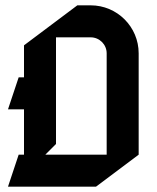

<svg xmlns="http://www.w3.org/2000/svg" viewBox="-20 -690 590 720"><path d="M190 -550H320C353.1 -550 380 -523.1 380 -490V-110H150L190 -150ZM270 -670 70 -520V-400H50L10 -280H70V-110H50L10 10H340L500 -110V-490C500 -589.4 419.4 -670 320 -670Z"/></svg>

Font: Abibas
Style: Medium
Weight: 500
Version: Version 0.3